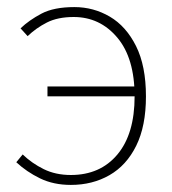

<svg xmlns="http://www.w3.org/2000/svg" viewBox="-20 -510 486 542"><path d="M180 12Q131 12 93 -6.5Q55 -25 26 -52L44 -74Q70 -49 103.5 -32.5Q137 -16 180 -16Q263 -16 311.5 -74Q360 -132 360 -238Q360 -346 311 -404Q262 -462 188 -462Q143 -462 112.5 -446.5Q82 -431 58 -408L38 -430Q62 -453 97 -471.5Q132 -490 190 -490Q244 -490 290 -463Q336 -436 364 -380Q392 -324 392 -238Q392 -154 364.5 -98.5Q337 -43 289 -15.5Q241 12 180 12ZM114 -238V-266H369V-238Z"/></svg>

Font: Source Sans Variable
Style: Regular
Weight: 200
Designer: Paul D. Hunt
Foundry: Adobe Systems Incorporated
Version: Version 3.006;hotconv 1.0.111;makeotfexe 2.5.65597